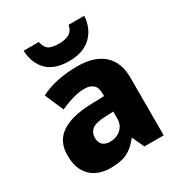

<svg xmlns="http://www.w3.org/2000/svg" viewBox="-184 -907 980 1044"><g transform="rotate(-30 306.5 -384.5)"><path d="M328 -560Q432 -560 489 -509.5Q546 -459 546 -363V0H425L391 -73H387Q364 -44 339.5 -25.5Q315 -7 283.5 1.5Q252 10 206 10Q158 10 120 -9Q82 -28 60 -67Q38 -106 38 -166Q38 -253 99.5 -296Q161 -339 280 -344L372 -347V-359Q372 -401 352.5 -418Q333 -435 298 -435Q264 -435 224 -423.5Q184 -412 145 -394L94 -511Q140 -535 198.5 -547.5Q257 -560 328 -560ZM323 -247Q263 -245 239 -226.5Q215 -208 215 -175Q215 -144 232 -129.5Q249 -115 277 -115Q317 -115 345 -139.5Q373 -164 373 -206V-249ZM497 -779Q494 -728 470.5 -688.5Q447 -649 405.5 -627.5Q364 -606 305 -606Q213 -606 166.5 -652.5Q120 -699 116 -779H211Q221 -738 242.5 -727Q264 -716 305 -716Q338 -716 364 -728Q390 -740 399 -779Z"/></g></svg>

Font: Noto Sans Oriya ExtraBold
Style: Regular
Weight: 800
Version: Version 2.003